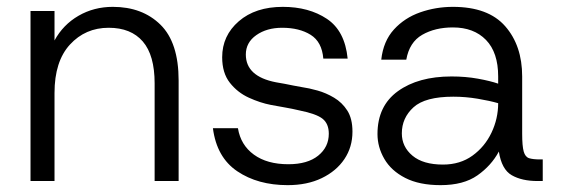

<svg xmlns="http://www.w3.org/2000/svg" viewBox="-20 -528 1639 560"><path d="M69 0V-496H139V-410Q164 -456 209 -482Q254 -508 309 -508Q395 -508 448 -456Q501 -404 501 -293V0H431V-285Q431 -367 396.5 -407Q362 -447 297 -447Q229 -447 184 -398Q139 -349 139 -257V0Z M819 12Q732 12 672 -28.5Q612 -69 601 -154H674Q682 -105 720.5 -77Q759 -49 821 -49Q877 -49 908 -74Q939 -99 939 -138Q939 -167 921 -181.5Q903 -196 853 -206Q832 -211 811.5 -214.5Q791 -218 770 -222Q739 -228 706 -243Q673 -258 650.5 -286.5Q628 -315 628 -361Q628 -424 676.5 -466Q725 -508 805 -508Q881 -508 933.5 -473Q986 -438 994 -357H923Q919 -406 886 -426.5Q853 -447 803 -447Q758 -447 727.5 -425.5Q697 -404 697 -369Q697 -305 785 -288Q798 -286 810.5 -283.5Q823 -281 835.5 -278.5Q848 -276 860 -274Q881 -271 906 -264Q931 -257 954.5 -243Q978 -229 993 -205.5Q1008 -182 1008 -144Q1008 -99 984.5 -64Q961 -29 918.5 -8.5Q876 12 819 12Z M1265 12Q1203 12 1162 -9Q1121 -30 1101 -64.5Q1081 -99 1081 -137Q1081 -219 1140.5 -262Q1200 -305 1297 -305Q1338 -305 1374 -298.5Q1410 -292 1433 -284V-305Q1433 -375 1397.5 -411.5Q1362 -448 1301 -448Q1249 -448 1211.5 -426.5Q1174 -405 1165 -354H1092Q1098 -408 1129 -442Q1160 -476 1205.5 -492Q1251 -508 1301 -508Q1404 -508 1453.5 -451.5Q1503 -395 1503 -305V-138Q1503 -102 1507.5 -86Q1512 -70 1523.5 -66.5Q1535 -63 1555 -63H1563V0H1548Q1502 0 1472.5 -17Q1443 -34 1435 -86Q1413 -45 1372.5 -16.5Q1332 12 1265 12ZM1272 -48Q1322 -48 1358 -74Q1394 -100 1413.5 -141Q1433 -182 1433 -227Q1409 -234 1373.5 -240Q1338 -246 1302 -246Q1220 -246 1186 -215Q1152 -184 1152 -139Q1152 -100 1183 -74Q1214 -48 1272 -48Z"/></svg>

Font: Host Grotesk Light Light
Style: Regular
Weight: 300
Version: Version 1.003